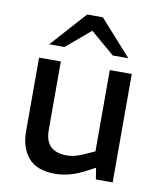

<svg xmlns="http://www.w3.org/2000/svg" viewBox="-83 -802 739 877"><g transform="rotate(10 286.5 -364.0)"><path d="M231 7Q147 7 107.5 -39Q68 -85 68 -162V-503H169V-186Q169 -134 194.5 -109.5Q220 -85 269 -85Q291 -85 312 -91Q333 -97 356 -108L396 -126V-503H498V0H420L408 -78L429 -62L376 -34Q338 -13 301.5 -3Q265 7 231 7ZM398 -571 270 -680 250 -735H323L470 -571ZM103 -571 250 -735H323L303 -680L174 -571Z"/></g></svg>

Font: REM
Style: Regular
Weight: 400
Designer: Octavio Pardo
Foundry: Ashler Design
Version: Version 1.005;gftools[0.9.28]